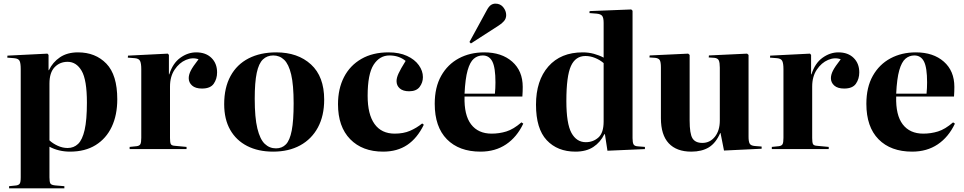

<svg xmlns="http://www.w3.org/2000/svg" viewBox="-20 -820 5302 1056"><path d="M30 216V204L69 200Q83 198 88.5 190Q94 182 94 155V-440Q94 -473 87.5 -485.5Q81 -498 58 -500L20 -503L21 -514L241 -525L247 -518V-434H249Q270 -478 310 -505Q350 -532 409 -532Q505 -532 565 -470Q625 -408 625 -274Q625 -187 594.5 -122.5Q564 -58 506 -22Q448 14 365 14Q303 14 252 -13V155Q252 180 257 189Q262 198 286 200L334 204V216ZM352 -6Q386 -6 409.5 -28.5Q433 -51 445.5 -105.5Q458 -160 458 -256Q458 -381 429 -430.5Q400 -480 352 -480Q309 -480 280.5 -450.5Q252 -421 252 -360V-48Q270 -31 297 -18.5Q324 -6 352 -6Z M693 0V-12L732 -16Q747 -18 752 -27Q757 -36 757 -62V-440Q757 -471 750.5 -484.5Q744 -498 722 -500L683 -503L684 -514L903 -525L909 -518V-411H911Q930 -472 971.5 -502Q1013 -532 1059 -532Q1112 -532 1143 -501.5Q1174 -471 1174 -422Q1174 -386 1155.5 -359.5Q1137 -333 1091 -333Q1055 -333 1036.5 -349.5Q1018 -366 1018 -390Q1018 -409 1029 -431Q1040 -453 1072 -494Q1039 -506 1002.5 -490.5Q966 -475 940.5 -437Q915 -399 915 -344V-61Q915 -38 919 -28.5Q923 -19 942 -18L1006 -12V0Z M1482 14Q1400 14 1339.5 -17Q1279 -48 1246 -106Q1213 -164 1213 -247Q1213 -338 1248 -402Q1283 -466 1347.5 -499Q1412 -532 1499 -532Q1618 -532 1690.5 -465.5Q1763 -399 1763 -272Q1763 -183 1728.5 -119Q1694 -55 1631 -20.5Q1568 14 1482 14ZM1498 -4Q1531 -4 1552.5 -26Q1574 -48 1584.5 -102Q1595 -156 1595 -251Q1595 -353 1581.5 -410Q1568 -467 1543 -491Q1518 -515 1483 -515Q1449 -515 1426 -493Q1403 -471 1392 -419Q1381 -367 1381 -277Q1381 -173 1395.5 -113.5Q1410 -54 1436 -29Q1462 -4 1498 -4Z M2087 14Q1973 14 1906 -54.5Q1839 -123 1839 -247Q1839 -332 1872 -396Q1905 -460 1967.5 -496Q2030 -532 2117 -532Q2176 -532 2218.5 -512.5Q2261 -493 2283.5 -461.5Q2306 -430 2306 -396Q2306 -366 2288 -342Q2270 -318 2230 -318Q2197 -318 2179 -333.5Q2161 -349 2161 -374Q2161 -392 2172 -416Q2183 -440 2211 -485Q2174 -515 2122 -515Q2068 -515 2035 -464Q2002 -413 2002 -293Q2002 -191 2040 -138Q2078 -85 2151 -85Q2199 -85 2235 -100.5Q2271 -116 2302 -141L2311 -134Q2275 -60 2220 -23Q2165 14 2087 14Z M2623 14Q2505 14 2438 -54Q2371 -122 2371 -249Q2371 -340 2406.5 -403Q2442 -466 2503.5 -499Q2565 -532 2643 -532Q2739 -532 2797 -481Q2855 -430 2855 -342Q2855 -329 2854.5 -316.5Q2854 -304 2853 -289H2535Q2532 -187 2571 -136Q2610 -85 2684 -85Q2726 -85 2765 -97Q2804 -109 2848 -147L2858 -140Q2823 -66 2763.5 -26Q2704 14 2623 14ZM2535 -305H2702Q2705 -335 2705 -367Q2705 -448 2688 -481.5Q2671 -515 2635 -515Q2607 -515 2586 -497Q2565 -479 2552 -433.5Q2539 -388 2535 -305ZM2570 -581 2562 -589 2657 -763Q2668 -784 2679.5 -792Q2691 -800 2705 -800Q2732 -800 2748 -780Q2764 -760 2764 -737Q2764 -718 2752 -704Q2740 -690 2722 -679Z M3145 14Q3046 14 2987 -49Q2928 -112 2928 -244Q2928 -377 2996 -454.5Q3064 -532 3185 -532Q3217 -532 3246.5 -524Q3276 -516 3300 -503V-694Q3300 -722 3292 -732.5Q3284 -743 3261 -745L3222 -748L3223 -759L3452 -768L3459 -761V-60Q3459 -36 3464.5 -26Q3470 -16 3489 -15L3527 -12V0L3321 9L3307 -82H3304Q3282 -37 3243 -11.5Q3204 14 3145 14ZM3202 -38Q3242 -38 3271 -63.5Q3300 -89 3300 -152V-473Q3279 -491 3252.5 -501.5Q3226 -512 3200 -512Q3145 -512 3120 -456.5Q3095 -401 3095 -265Q3095 -140 3123 -89Q3151 -38 3202 -38Z M3782 14Q3701 14 3658 -32Q3615 -78 3615 -170V-449Q3615 -479 3608.5 -489.5Q3602 -500 3583 -502L3552 -504L3553 -515L3765 -525L3773 -518V-157Q3773 -85 3788.5 -59.5Q3804 -34 3843 -34Q3885 -34 3912 -68Q3939 -102 3939 -157V-448Q3939 -475 3933.5 -487.5Q3928 -500 3909 -502L3878 -504L3879 -515L4089 -525L4097 -518V-68Q4097 -42 4103 -30.5Q4109 -19 4131 -17L4169 -14V-2L3962 8L3943 -88H3941Q3917 -33 3878.5 -9.5Q3840 14 3782 14Z M4225 0V-12L4264 -16Q4279 -18 4284 -27Q4289 -36 4289 -62V-440Q4289 -471 4282.5 -484.5Q4276 -498 4254 -500L4215 -503L4216 -514L4435 -525L4441 -518V-411H4443Q4462 -472 4503.5 -502Q4545 -532 4591 -532Q4644 -532 4675 -501.5Q4706 -471 4706 -422Q4706 -386 4687.5 -359.5Q4669 -333 4623 -333Q4587 -333 4568.5 -349.5Q4550 -366 4550 -390Q4550 -409 4561 -431Q4572 -453 4604 -494Q4571 -506 4534.5 -490.5Q4498 -475 4472.5 -437Q4447 -399 4447 -344V-61Q4447 -38 4451 -28.5Q4455 -19 4474 -18L4538 -12V0Z M4997 14Q4879 14 4812 -54Q4745 -122 4745 -249Q4745 -340 4780.5 -403Q4816 -466 4877.5 -499Q4939 -532 5017 -532Q5113 -532 5171 -481Q5229 -430 5229 -342Q5229 -329 5228.5 -316.5Q5228 -304 5227 -289H4909Q4906 -187 4945 -136Q4984 -85 5058 -85Q5100 -85 5139 -97Q5178 -109 5222 -147L5232 -140Q5197 -66 5137.5 -26Q5078 14 4997 14ZM4909 -305H5076Q5079 -335 5079 -367Q5079 -448 5062 -481.5Q5045 -515 5009 -515Q4981 -515 4960 -497Q4939 -479 4926 -433.5Q4913 -388 4909 -305Z"/></svg>

Font: Literata 72pt
Style: Bold
Weight: 700
Designer: Latin by Veronika Burian and Jose Scaglione. Greek by Irene Vlachou. Cyrillic by Vera Evstafieva.
Foundry: TypeTogether
Version: Version 3.002